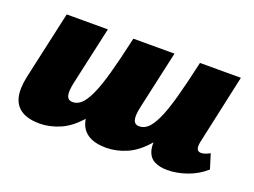

<svg xmlns="http://www.w3.org/2000/svg" viewBox="-75 -583 992 750"><g transform="rotate(20 421.0 -208.5)"><path d="M413 10Q368 10 340 -6.5Q312 -23 303 -56.5Q294 -90 305 -143L368 -427H539L486 -188Q477 -148 482 -130.5Q487 -113 506 -113Q525 -113 541 -127Q557 -141 573.5 -176Q590 -211 607 -272Q624 -333 645 -427H716Q690 -292 655.5 -206.5Q621 -121 581 -74Q541 -27 498 -8.5Q455 10 413 10ZM136 10Q91 10 63 -6.5Q35 -23 26 -56.5Q17 -90 28 -143L91 -427H262L209 -188Q200 -148 205 -130.5Q210 -113 230 -113Q248 -113 264 -127Q280 -141 296.5 -176Q313 -211 330 -272Q347 -333 368 -427H439Q413 -292 379 -206.5Q345 -121 304.5 -74Q264 -27 221 -8.5Q178 10 136 10ZM667 10Q636 10 614 -1Q592 -12 584 -39.5Q576 -67 586 -117L649 -427H815L752 -138Q748 -119 751.5 -108.5Q755 -98 769 -98Q775 -98 784 -100.5Q793 -103 805 -110L824 -49Q790 -19 748 -4.5Q706 10 667 10Z"/></g></svg>

Font: Ysabeau Office Black
Style: Italic
Weight: 900
Italic angle: -12°
Designer: Christian Thalmann (Catharsis Fonts)
Version: Version 2.001;gftools[0.9.30]; featfreeze: tnum,lnum,ss02